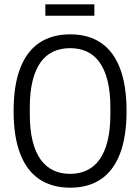

<svg xmlns="http://www.w3.org/2000/svg" viewBox="-20 -857 649 889"><path d="M305 12Q221 12 162.5 -27Q104 -66 73.5 -145Q43 -224 43 -343Q43 -462 73.5 -541Q104 -620 162.5 -659Q221 -698 305 -698Q389 -698 447 -659Q505 -620 535.5 -541Q566 -462 566 -343Q566 -224 535.5 -145Q505 -66 447 -27Q389 12 305 12ZM305 -52Q348 -52 382.5 -68.5Q417 -85 441 -118.5Q465 -152 478 -204Q491 -256 491 -327V-359Q491 -431 478 -483Q465 -535 441 -568.5Q417 -602 382.5 -618Q348 -634 305 -634Q261 -634 226.5 -618Q192 -602 168 -568.5Q144 -535 131 -483Q118 -431 118 -359V-327Q118 -256 131 -204Q144 -152 168 -118.5Q192 -85 226.5 -68.5Q261 -52 305 -52ZM190 -784V-837H417V-784Z"/></svg>

Font: Archivo Condensed Light
Style: Regular
Weight: 300
Width: 3
Designer: Hector Gatti
Foundry: Omnibus-Type
Version: Version 2.001